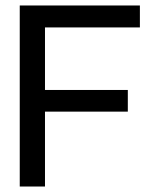

<svg xmlns="http://www.w3.org/2000/svg" viewBox="-20 -680 546 700"><path d="M52 0V-660H144V0ZM90 -273V-352H446V-273ZM90 -580V-660H490V-580Z"/></svg>

Font: Bricolage Grotesque 96pt ExtraBold 96pt
Style: Regular
Weight: 400
Version: Version 1.001;gftools[0.9.33.dev8+g029e19f]